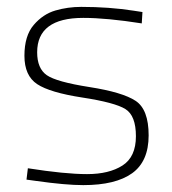

<svg xmlns="http://www.w3.org/2000/svg" viewBox="-20 -529 501 558"><path d="M222 -477Q88 -477 88 -377Q88 -330 116 -310.5Q144 -291 240 -276Q336 -261 374 -236Q412 -211 412 -135.5Q412 -60 364 -25.5Q316 9 222 9Q171 9 86 -3L57 -7L61 -40Q169 -23 233 -23Q297 -23 336 -48Q375 -73 375 -133Q375 -193 344.5 -212Q314 -231 219.5 -245.5Q125 -260 88 -284.5Q51 -309 51 -367Q51 -425 78 -456.5Q105 -488 141 -498.5Q177 -509 216 -509Q297 -509 368 -498L394 -494L392 -461Q290 -477 222 -477Z"/></svg>

Font: Titillium Web
Style: Thin
Weight: 200
Version: Version 1.001;PS 57.000;hotconv 1.0.70;makeotf.lib2.5.55311